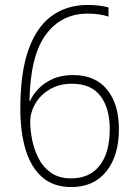

<svg xmlns="http://www.w3.org/2000/svg" viewBox="-20 -745 551 775"><path d="M62 -306Q62 -452 95 -544.5Q128 -637 189 -681Q250 -725 334 -725Q381 -725 418 -715V-678Q382 -690 334 -690Q227 -690 164.5 -604.5Q102 -519 99 -337H101Q112 -362 134.5 -386Q157 -410 192 -426Q227 -442 275 -442Q365 -442 412.5 -383Q460 -324 460 -224Q460 -117 409.5 -53.5Q359 10 268 10Q195 10 149.5 -30.5Q104 -71 83 -142Q62 -213 62 -306ZM267 -25Q342 -25 382.5 -77Q423 -129 423 -224Q423 -308 385.5 -357.5Q348 -407 271 -407Q219 -407 181 -384.5Q143 -362 122.5 -326.5Q102 -291 102 -253Q102 -221 109.5 -182Q117 -143 135 -107Q153 -71 185.5 -48Q218 -25 267 -25Z"/></svg>

Font: Noto Sans Sinhala SemiCondensed ExtraLight
Style: Regular
Weight: 200
Width: 4
Designer: Jelle Bosma - Monotype Design Team
Foundry: Monotype Imaging Inc.
Version: Version 2.006; ttfautohint (v1.8.4.7-5d5b)